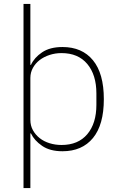

<svg xmlns="http://www.w3.org/2000/svg" viewBox="-20 -760 607 980"><path d="M100 -740H135V-429H138Q155 -466 195 -493Q235 -520 299 -520Q399 -520 454.5 -452.5Q510 -385 510 -254Q510 -123 454.5 -55.5Q399 12 299 12Q235 12 195 -15.5Q155 -43 138 -79H135V200H100ZM294 -20Q379 -20 425.5 -75Q472 -130 472 -225V-283Q472 -378 425.5 -433.5Q379 -489 294 -489Q262 -489 233 -479.5Q204 -470 182.5 -453.5Q161 -437 148 -413.5Q135 -390 135 -362V-148Q135 -119 148 -95.5Q161 -72 182.5 -55Q204 -38 233 -29Q262 -20 294 -20Z"/></svg>

Font: IBM Plex Sans Thai Looped ExtraLight
Style: Regular
Weight: 200
Designer: Mike Abbink, Paul van der Laan, Pieter van Rosmalen, Ben Mitchell, Mark Frömberg
Foundry: Bold Monday
Version: Version 1.0